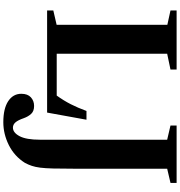

<svg xmlns="http://www.w3.org/2000/svg" viewBox="15 -817 1059 1129"><g transform="rotate(90 544.5 -252.5)"><path d="M41.5 0V-36.5L126 -56V-707L41.5 -725.5V-761.5H389V-725.5L296 -706V-56.5H542Q571.5 -97.5 592.8 -139.2Q614 -181 632.5 -231.5H684L642 0ZM698.5 257.5Q618.5 257.5 575 228.8Q531.5 200 531.5 151.5Q531.5 114.5 552.2 95.5Q573 76.5 603 76.5Q633.5 76.5 649.5 93.8Q665.5 111 675 137.5Q686.5 171 699.5 186Q712.5 201 730.5 201Q760 201 780.8 161.8Q801.5 122.5 801.5 42.5V-706L718 -725.5V-761.5H1055.5V-725.5L972 -706V-153.5Q972 -81 970.8 -34.5Q969.5 12 965.8 41Q962 70 955.2 90Q948.5 110 938 130Q899 192 833.8 224.8Q768.5 257.5 698.5 257.5Z"/></g></svg>

Font: Libre Caslon Text
Style: Regular
Weight: 400
Designer: Pablo Impallari, Rodrigo Fuenzalida, Katja Schimmel
Foundry: Pablo Impallari, Rodrigo Fuenzalida
Version: Version 2.000